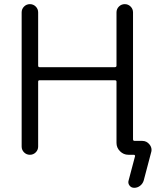

<svg xmlns="http://www.w3.org/2000/svg" viewBox="-20 -773 782 931"><path d="M165 -712.9V-455.1Q165 -447.3 171.9 -447.3H537.1Q544.9 -447.3 544.9 -455.1V-712.9Q544.9 -729.5 556.6 -741.2Q568.4 -752.9 585 -752.9Q601.6 -752.9 613.3 -741.2Q625 -729.5 625 -712.9V-97.7Q625 -89.8 632.8 -89.8H669.9Q691.4 -89.8 705.1 -72.3Q714.8 -60.5 714.8 -45.9Q714.8 -40 712.9 -34.2L676.8 102.5Q671.9 118.2 659.2 127.9Q646.5 137.7 630.9 137.7Q616.2 137.7 607.9 126.5Q599.6 115.2 603.5 102.5L634.8 -15.6Q635.7 -17.6 633.8 -20Q631.8 -22.5 628.9 -22.5H625H602.5Q579.1 -22.5 562 -39.6Q544.9 -56.6 544.9 -80.1V-377Q544.9 -383.8 537.1 -383.8H171.9Q165 -383.8 165 -377V-62.5Q165 -45.9 153.3 -34.2Q141.6 -22.5 125 -22.5Q108.4 -22.5 96.7 -34.2Q85 -45.9 85 -62.5V-712.9Q85 -729.5 96.7 -741.2Q108.4 -752.9 125 -752.9Q141.6 -752.9 153.3 -741.2Q165 -729.5 165 -712.9Z"/></svg>

Font: Gen Jyuu Gothic P Normal
Style: Regular
Weight: 300
Designer: [Source Han Sans]
Ryoko NISHIZUKA  (kana & ideographs); Paul D. Hunt (Latin, Greek & Cyrillic); Wenlong ZHANG  (bopomofo
Version: Version 1.002.20150607